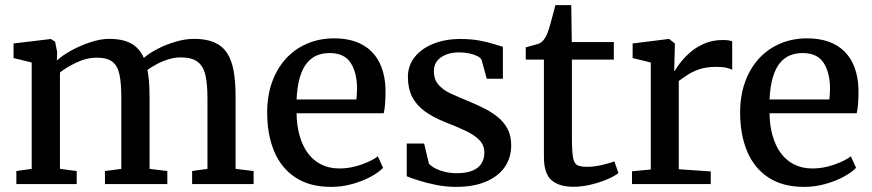

<svg xmlns="http://www.w3.org/2000/svg" viewBox="-20 -720 3410 751"><path d="M44 0V-51L104 -59.5V-475.5L33 -493V-550L179 -567.5L195.5 -557L203.5 -517L202.5 -483.5Q225 -504 260.2 -523.2Q295.5 -542.5 334.8 -555.2Q374 -568 406.5 -568Q460 -568 492.8 -550Q525.5 -532 542.5 -493.5Q562 -510.5 594.5 -527.8Q627 -545 665.5 -556.5Q704 -568 740 -568Q786 -568 817.5 -554.5Q849 -541 867.5 -513.5Q886 -486 893.8 -443Q901.5 -400 901.5 -340V-59.5L972 -51V0H731.5V-51L791.5 -59.5V-336.5Q791.5 -390.5 783.5 -425.8Q775.5 -461 753 -478.2Q730.5 -495.5 686.5 -495.5Q663 -495.5 638.8 -488Q614.5 -480.5 593 -469Q571.5 -457.5 556.5 -446.5Q559.5 -431.5 561.5 -414.5Q563.5 -397.5 564.2 -378.5Q565 -359.5 565 -338.5V-59.5L634.5 -51V0H390.5V-51L454.5 -59.5V-339Q454.5 -393 447.5 -427.5Q440.5 -462 420 -478.2Q399.5 -494.5 357.5 -494.5Q319.5 -494.5 280.2 -476Q241 -457.5 214.5 -436.5V-59.5L280 -51V0Z M1275.5 11Q1191 11 1135.2 -26Q1079.5 -63 1052.2 -128.5Q1025 -194 1025 -279.5Q1025 -345.5 1044.2 -399Q1063.5 -452.5 1098.5 -490.8Q1133.5 -529 1181.8 -549.5Q1230 -570 1287 -570Q1381.5 -570 1433.2 -518.5Q1485 -467 1488 -370.5Q1488 -340 1486.5 -317.2Q1485 -294.5 1481 -277H1140Q1140.5 -229.5 1151.8 -189.8Q1163 -150 1184 -121.2Q1205 -92.5 1236.2 -76.8Q1267.5 -61 1308 -61Q1350 -61 1392.8 -76Q1435.5 -91 1458 -108.5L1478.5 -63.5Q1460.5 -45 1428.8 -28Q1397 -11 1357 0Q1317 11 1275.5 11ZM1140 -331H1374Q1375 -339.5 1375.8 -352Q1376.5 -364.5 1376.5 -374Q1376.5 -434.5 1352 -473.5Q1327.5 -512.5 1269 -512.5Q1242.5 -512.5 1220.2 -503.5Q1198 -494.5 1180.8 -473.8Q1163.5 -453 1153 -418Q1142.5 -383 1140 -331Z M1764 11Q1725 11 1687 3.5Q1649 -4 1618.5 -13.8Q1588 -23.5 1571 -30.5V-158.5H1639L1657.5 -80.5Q1664 -71.5 1680.5 -62.5Q1697 -53.5 1719.5 -48Q1742 -42.5 1766 -42.5Q1805 -42.5 1828.8 -52.8Q1852.5 -63 1863.5 -81Q1874.5 -99 1874.5 -123Q1874.5 -151.5 1856.2 -171Q1838 -190.5 1804 -207Q1770 -223.5 1722 -242Q1674 -261 1641.2 -285Q1608.5 -309 1592 -341.5Q1575.5 -374 1575.5 -419Q1575.5 -463.5 1602.2 -497Q1629 -530.5 1675.5 -549Q1722 -567.5 1780 -567.5Q1824 -567.5 1856.5 -561.2Q1889 -555 1911.5 -547.8Q1934 -540.5 1947 -537V-412H1884L1863.5 -486.5Q1859 -494.5 1846 -501Q1833 -507.5 1815.2 -511.2Q1797.5 -515 1778 -515Q1747.5 -515.5 1724.5 -506.2Q1701.5 -497 1689.2 -480.8Q1677 -464.5 1677 -442.5Q1677 -408.5 1695.8 -387.8Q1714.5 -367 1744.2 -353.5Q1774 -340 1807 -326.5Q1839.5 -313 1870.2 -298Q1901 -283 1925.8 -263.2Q1950.5 -243.5 1965 -216.5Q1979.5 -189.5 1979.5 -151.5Q1979.5 -103 1954.2 -66.5Q1929 -30 1880.5 -9.5Q1832 11 1764 11Z M2222 10.5Q2167 10.5 2137.2 -15.2Q2107.5 -41 2107.5 -106V-487H2036.5V-535Q2047 -538 2059 -541Q2071 -544 2081.5 -547.2Q2092 -550.5 2097 -554.5Q2103 -559.5 2107 -564.5Q2111 -569.5 2114.8 -576.2Q2118.5 -583 2122 -593Q2127 -605 2132.8 -626Q2138.5 -647 2144 -667.8Q2149.5 -688.5 2152.5 -700H2214.5L2216.5 -555.5H2381V-487H2217V-184Q2217 -130 2221.2 -105.2Q2225.5 -80.5 2238 -74Q2250.5 -67.5 2276 -67.5Q2304 -67.5 2335.2 -74.8Q2366.5 -82 2383 -89L2399 -43Q2383 -30.5 2354.8 -18.5Q2326.5 -6.5 2291.8 2Q2257 10.5 2222 10.5Z M2452 0V-50L2525.5 -57V-475.5L2454.5 -493V-550L2595 -567.5H2597.5L2619.5 -550V-531L2617 -443H2619.5Q2624 -451.5 2638.2 -471Q2652.5 -490.5 2676 -512Q2699.5 -533.5 2732.5 -548.5Q2765.5 -563.5 2807 -563.5Q2821.5 -563.5 2830 -562Q2838.5 -560.5 2844 -558.5V-446.5Q2838 -451 2822.2 -454.8Q2806.5 -458.5 2782 -458.5Q2742.5 -458.5 2714.5 -448.8Q2686.5 -439 2667.5 -426Q2648.5 -413 2635 -403.5V-58L2760 -49.5V0Z M3125.5 11Q3041 11 2985.2 -26Q2929.5 -63 2902.2 -128.5Q2875 -194 2875 -279.5Q2875 -345.5 2894.2 -399Q2913.5 -452.5 2948.5 -490.8Q2983.5 -529 3031.8 -549.5Q3080 -570 3137 -570Q3231.5 -570 3283.2 -518.5Q3335 -467 3338 -370.5Q3338 -340 3336.5 -317.2Q3335 -294.5 3331 -277H2990Q2990.5 -229.5 3001.8 -189.8Q3013 -150 3034 -121.2Q3055 -92.5 3086.2 -76.8Q3117.5 -61 3158 -61Q3200 -61 3242.8 -76Q3285.5 -91 3308 -108.5L3328.5 -63.5Q3310.5 -45 3278.8 -28Q3247 -11 3207 0Q3167 11 3125.5 11ZM2990 -331H3224Q3225 -339.5 3225.8 -352Q3226.5 -364.5 3226.5 -374Q3226.5 -434.5 3202 -473.5Q3177.5 -512.5 3119 -512.5Q3092.5 -512.5 3070.2 -503.5Q3048 -494.5 3030.8 -473.8Q3013.5 -453 3003 -418Q2992.5 -383 2990 -331Z"/></svg>

Font: Merriweather Light 18pt Medium
Style: Regular
Weight: 500
Version: Version 2.100